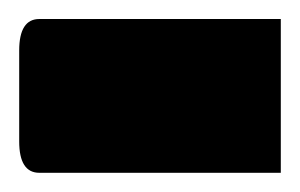

<svg xmlns="http://www.w3.org/2000/svg" viewBox="-41 -180 312 200"><path d="M0 -160.2H251.5V0H0Q-21 0 -21 -32.7V-127.4Q-21 -160.2 0 -160.2Z"/></svg>

Font: Pinar-DS2-FD Bold
Style: Regular
Weight: 700
Designer: Amin Abedi
Version: Version 3.000